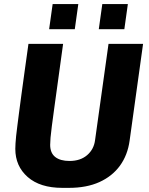

<svg xmlns="http://www.w3.org/2000/svg" viewBox="-20 -898 722 928"><path d="M281.5 10Q173.5 10 113.8 -42.5Q54 -95 54 -178.5Q54 -190.5 55 -205.5Q56 -220.5 58 -241Q60 -261.5 63.8 -289.5Q67.5 -317.5 72.2 -354.8Q77 -392 83.5 -440.2Q90 -488.5 98.5 -549.5Q107 -610.5 117.5 -686H285Q270.5 -580.5 260 -504.2Q249.5 -428 242.2 -375.2Q235 -322.5 230.5 -288Q226 -253.5 224.2 -232.5Q222.5 -211.5 222.5 -198Q222.5 -158.5 247 -139.2Q271.5 -120 316 -120Q368.5 -120 401.2 -148.2Q434 -176.5 439.5 -221L504.5 -686H671.5L606.5 -218.5Q597 -148.5 559.8 -97.2Q522.5 -46 460.5 -18Q398.5 10 313 10ZM217.5 -757 234.5 -878.5H358.5L341.5 -757ZM457.5 -757 474.5 -878.5H598L581 -757Z"/></svg>

Font: Chivo Medium
Style: Italic
Weight: 500
Italic angle: -8.05°
Designer: Hector Gatti
Foundry: Omnibus-Type
Version: Version 2.002